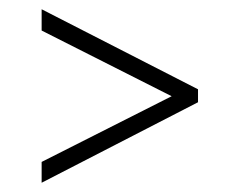

<svg xmlns="http://www.w3.org/2000/svg" viewBox="-20 -509 508 415"><path d="M408 -316V-288L70 -114V-159L351 -301L70 -443V-489Z"/></svg>

Font: Gemunu Libre ExtraLight
Style: Regular
Weight: 200
Designer: Puspanada Ekanayake, Sola Matas, Pathum Egodawatta, Kosala Senevirathne
Foundry: mooniak
Version: Version 1.100